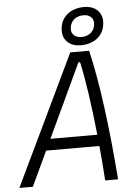

<svg xmlns="http://www.w3.org/2000/svg" viewBox="-77 -974 724 1020"><g transform="rotate(-5 285.0 -464.0)"><path d="M-15.6 0H56.2L143.1 -185.1H427.2C433.1 -125 438 -63 441.9 0H510.7C490.2 -273.4 457 -528.3 417 -693.8H316.4ZM171.4 -245.6 355 -637.2H363.8C385.3 -540.5 405.3 -402.3 421.4 -245.6ZM375.5 -726.6C453.1 -726.6 504.9 -772.9 504.9 -843.3C504.9 -894 467.3 -927.7 410.6 -927.7C333 -927.7 281.2 -881.3 281.2 -811C281.2 -760.3 318.8 -726.6 375.5 -726.6ZM382.8 -770C351.1 -770 330.1 -788.1 330.1 -814.9C330.1 -856.9 359.4 -884.3 403.3 -884.3C435.1 -884.3 456.1 -866.2 456.1 -839.4C456.1 -797.9 426.8 -770 382.8 -770Z"/></g></svg>

Font: Cascadia Mono PL Light
Style: Italic
Weight: 300
Italic angle: -10°
Monospace: yes
Designer: Aaron Bell
Foundry: Saja Typeworks
Version: Version 2404.023